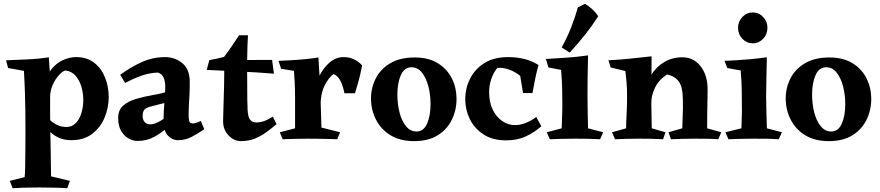

<svg xmlns="http://www.w3.org/2000/svg" viewBox="-20 -739 4669 1019"><path d="M239 -435Q241 -399 243.5 -370Q246 -341 247 -321Q246 -289 246 -258Q246 -227 246 -192Q246 -158 246 -122.5Q246 -87 247 -43.5Q248 0 249 58.5Q250 117 251 197L351 221L337 260Q311 258 271 257Q231 256 187 256Q138 256 107 257Q76 258 47 260L32 221L111 201Q113 181 113.5 145Q114 109 114.5 67.5Q115 26 115 -9.5Q115 -45 115 -63Q115 -109 114.5 -151Q114 -193 112.5 -243Q111 -293 107 -363L23 -378L12 -419Q29 -420 58 -421Q87 -422 120 -423.5Q153 -425 184.5 -428Q216 -431 239 -435ZM385 -436Q442 -436 480.5 -405.5Q519 -375 538 -326.5Q557 -278 557 -224Q557 -167 535 -114.5Q513 -62 469 -28.5Q425 5 358 5Q303 5 261.5 -26Q220 -57 190 -105L211 -147Q226 -115 259.5 -90Q293 -65 332 -65Q362 -65 382 -85.5Q402 -106 412 -139Q422 -172 422 -208Q422 -244 412 -278.5Q402 -313 381 -337Q360 -361 327 -365Q313 -362 293.5 -341Q274 -320 260 -289Q246 -258 246 -224L218 -291Q227 -339 252.5 -371Q278 -403 313 -419.5Q348 -436 385 -436Z M856 -436Q909 -436 948 -403.5Q987 -371 987 -305Q987 -262 985.5 -233Q984 -204 982.5 -181.5Q981 -159 981 -135Q981 -107 984.5 -95.5Q988 -84 1004 -84Q1018 -84 1046 -97L1064 -53Q1028 -28 995 -11.5Q962 5 925 5Q894 5 871 -19.5Q848 -44 848 -97Q848 -146 852.5 -193.5Q857 -241 857 -278Q857 -309 848 -328Q839 -347 818 -354Q772 -352 730 -337Q688 -322 644 -299L618 -342Q675 -384 733.5 -410Q792 -436 856 -436ZM927 -279 867 -196Q845 -191 828 -186Q811 -181 797 -178Q763 -171 750 -160.5Q737 -150 737 -124Q737 -103 748 -91Q759 -79 778 -79Q801 -79 836.5 -100.5Q872 -122 897 -155L916 -114Q900 -94 870.5 -65Q841 -36 800 -13.5Q759 9 710 9Q685 9 661.5 -4.5Q638 -18 622.5 -45Q607 -72 607 -112Q607 -154 632.5 -177.5Q658 -201 702 -214Q746 -227 799 -236Q835 -242 866 -251.5Q897 -261 927 -279Z M1296 -552Q1293 -503 1292 -435Q1291 -367 1292 -304Q1292 -252 1292.5 -211.5Q1293 -171 1294 -156Q1296 -119 1307 -104Q1318 -89 1342 -89Q1359 -89 1378 -95Q1397 -101 1428 -120L1448 -80Q1423 -59 1394.5 -38Q1366 -17 1332.5 -3.5Q1299 10 1258 10Q1223 10 1193.5 -20Q1164 -50 1164 -96Q1164 -125 1166 -171Q1168 -217 1169 -277Q1170 -315 1170 -338.5Q1170 -362 1170 -365Q1170 -371 1158.5 -378Q1147 -385 1131.5 -392.5Q1116 -400 1104 -407Q1092 -414 1091 -420Q1115 -424 1132 -428Q1149 -432 1169 -437Q1191 -466 1208.5 -491.5Q1226 -517 1249 -552ZM1424 -421 1434 -348Q1345 -355 1255.5 -359.5Q1166 -364 1077 -368L1091 -420Z M1670 -434Q1671 -411 1673 -380Q1675 -349 1677 -323.5Q1679 -298 1679 -289L1686 -62L1785 -37L1770 0Q1753 -1 1725 -1.5Q1697 -2 1667 -2.5Q1637 -3 1613 -3Q1582 -3 1546 -2Q1510 -1 1480 0L1465 -37L1546 -58Q1546 -103 1546 -138.5Q1546 -174 1546 -216Q1546 -239 1545.5 -258.5Q1545 -278 1544 -302.5Q1543 -327 1540 -363L1472 -374L1458 -416Q1481 -417 1519.5 -419Q1558 -421 1599 -425Q1640 -429 1670 -434ZM1804 -436Q1832 -436 1856 -425.5Q1880 -415 1902 -392Q1896 -362 1891 -340Q1886 -318 1879.5 -296.5Q1873 -275 1864 -244H1808Q1801 -281 1787.5 -308.5Q1774 -336 1751 -346Q1726 -330 1703.5 -286.5Q1681 -243 1681 -171L1642 -229Q1650 -285 1673 -332Q1696 -379 1729.5 -407.5Q1763 -436 1804 -436Z M2178 10Q2103 10 2052 -21.5Q2001 -53 1975 -105Q1949 -157 1949 -216Q1949 -274 1974.5 -323.5Q2000 -373 2051.5 -403.5Q2103 -434 2181 -434Q2255 -434 2304.5 -403Q2354 -372 2378.5 -322Q2403 -272 2403 -214Q2403 -155 2378 -103.5Q2353 -52 2303 -21Q2253 10 2178 10ZM2190 -41Q2228 -41 2246.5 -82.5Q2265 -124 2265 -186Q2265 -236 2253.5 -280.5Q2242 -325 2219.5 -353.5Q2197 -382 2164 -382Q2126 -382 2107.5 -340.5Q2089 -299 2089 -237Q2089 -187 2100.5 -142Q2112 -97 2135 -69Q2158 -41 2190 -41Z M2853 -69Q2819 -38 2772.5 -16Q2726 6 2666 6Q2594 6 2545.5 -26Q2497 -58 2473 -108Q2449 -158 2449 -213Q2449 -269 2474 -320Q2499 -371 2549.5 -403.5Q2600 -436 2678 -436Q2720 -436 2760.5 -426.5Q2801 -417 2838 -394Q2824 -342 2818 -308.5Q2812 -275 2806 -245H2756L2741 -336Q2716 -357 2684 -369Q2652 -381 2620 -379Q2599 -354 2587.5 -320Q2576 -286 2576 -250Q2576 -196 2595 -157Q2614 -118 2645.5 -96.5Q2677 -75 2714 -75Q2739 -75 2767.5 -85.5Q2796 -96 2826 -118Z M3101 -445Q3098 -331 3098 -228Q3098 -191 3099 -143Q3100 -95 3101 -58L3181 -37L3165 0Q3147 -1 3130 -1.5Q3113 -2 3090.5 -2.5Q3068 -3 3032 -3Q2983 -3 2955.5 -2Q2928 -1 2898 0L2882 -37L2961 -58Q2963 -108 2964 -145Q2965 -182 2964 -226Q2964 -249 2963.5 -268Q2963 -287 2962 -310Q2961 -333 2958 -368L2891 -381L2877 -426Q2912 -428 2974.5 -432Q3037 -436 3101 -445ZM3085 -719Q3105 -707 3123.5 -690Q3142 -673 3155 -653Q3124 -604 3088 -558.5Q3052 -513 3004 -460L2961 -487Q2990 -540 3011 -593Q3032 -646 3047 -700Q3055 -703 3065.5 -709Q3076 -715 3085 -719Z M3601 -435Q3658 -435 3694.5 -392Q3731 -349 3735 -281Q3736 -263 3735 -224.5Q3734 -186 3733.5 -141Q3733 -96 3733 -58L3808 -37L3792 0Q3766 -2 3733 -2.5Q3700 -3 3668 -3Q3629 -3 3598 -2Q3567 -1 3541 0L3528 -37L3601 -58Q3602 -92 3603 -115.5Q3604 -139 3604.5 -162.5Q3605 -186 3604 -218Q3603 -279 3582 -307Q3561 -335 3520 -344Q3476 -315 3456 -273Q3436 -231 3437 -193L3400 -237Q3407 -294 3434.5 -339Q3462 -384 3505 -409.5Q3548 -435 3601 -435ZM3438 -440Q3438 -407 3438 -386.5Q3438 -366 3437.5 -345.5Q3437 -325 3435 -291L3439 -58L3512 -37L3499 0Q3465 -2 3435 -2.5Q3405 -3 3369 -3Q3330 -3 3301.5 -2Q3273 -1 3244 0L3228 -37L3303 -58Q3303 -90 3305.5 -133.5Q3308 -177 3308 -216Q3308 -245 3307.5 -264.5Q3307 -284 3305 -305.5Q3303 -327 3299 -362L3221 -381L3209 -419Q3268 -422 3320.5 -427.5Q3373 -433 3438 -440Z M4050 -435Q4049 -377 4047.5 -324Q4046 -271 4046 -228Q4046 -191 4047.5 -143Q4049 -95 4050 -58L4130 -37L4113 0Q4087 -2 4060.5 -2.5Q4034 -3 3981 -3Q3932 -3 3904.5 -2Q3877 -1 3846 0L3830 -37L3915 -58Q3917 -108 3917.5 -145Q3918 -182 3917 -226Q3917 -249 3916.5 -267Q3916 -285 3915 -307.5Q3914 -330 3911 -365L3840 -378L3825 -416Q3848 -417 3884.5 -419Q3921 -421 3964 -425Q4007 -429 4050 -435ZM3975 -509Q3943 -509 3920 -533Q3897 -557 3897 -592Q3897 -625 3920 -649Q3943 -673 3975 -673Q4007 -673 4030 -649Q4053 -625 4053 -592Q4053 -557 4030 -533Q4007 -509 3975 -509Z M4379 10Q4304 10 4253 -21.5Q4202 -53 4176 -105Q4150 -157 4150 -216Q4150 -274 4175.5 -323.5Q4201 -373 4252.5 -403.5Q4304 -434 4382 -434Q4456 -434 4505.5 -403Q4555 -372 4579.5 -322Q4604 -272 4604 -214Q4604 -155 4579 -103.5Q4554 -52 4504 -21Q4454 10 4379 10ZM4391 -41Q4429 -41 4447.5 -82.5Q4466 -124 4466 -186Q4466 -236 4454.5 -280.5Q4443 -325 4420.5 -353.5Q4398 -382 4365 -382Q4327 -382 4308.5 -340.5Q4290 -299 4290 -237Q4290 -187 4301.5 -142Q4313 -97 4336 -69Q4359 -41 4391 -41Z"/></svg>

Font: Ruwudu
Style: Bold
Weight: 700
Designer: Becca Hirsbrunner Spalinger
Foundry: SIL International
Version: Version 3.000